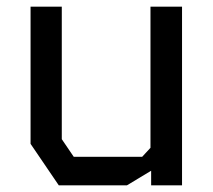

<svg xmlns="http://www.w3.org/2000/svg" viewBox="-20 -558 640 578"><path d="M433 -538V-113L408 -86H202L166 -139V-538H72V-125L157 0H362L435 -44V0H528V-538Z"/></svg>

Font: Kode Mono Medium
Style: Regular
Weight: 500
Monospace: yes
Designer: Isa Ozler
Foundry: Kadena LLC
Version: Version 1.206;gftools[0.9.28]